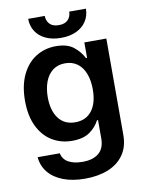

<svg xmlns="http://www.w3.org/2000/svg" viewBox="-99 -780 796 1058"><g transform="rotate(-10 299.5 -251.0)"><path d="M52.7 47.9H176.8Q183.1 81.5 213.6 98.9Q244.1 116.2 293 116.2Q351.1 116.2 383.5 89.4Q416 62.5 416 5.9V-95.7H410.2Q391.6 -59.1 355.2 -33.4Q318.8 -7.8 256.8 -7.8Q194.8 -7.8 145 -37.8Q95.2 -67.9 66.7 -126.7Q38.1 -185.5 38.1 -269.5Q38.1 -354.5 66.9 -414.8Q95.7 -475.1 145.5 -506.1Q195.3 -537.1 257.8 -537.1Q319.8 -537.1 355 -509.8Q390.1 -482.4 410.2 -443.4H416V-530.3H539.1V8.8Q539.1 74.7 507.6 119.9Q476.1 165 420.2 187.5Q364.3 210 291 210Q221.2 210 169.2 190.2Q117.2 170.4 87.2 134Q57.1 97.7 52.7 47.9ZM417 -267.6Q417 -317.9 402.3 -356Q387.7 -394 359.4 -414.8Q331.1 -435.5 291 -435.5Q250.5 -435.5 222.2 -414.1Q193.8 -392.6 179.4 -354.5Q165 -316.4 165 -267.6Q165 -192.9 197.8 -149.2Q230.5 -105.5 291 -105.5Q351.1 -105.5 384 -148.2Q417 -190.9 417 -267.6ZM294.9 -577.1Q246.1 -577.1 209.7 -594Q173.3 -610.8 153.6 -641.4Q133.8 -671.9 133.8 -711.9H226.6Q226.6 -685.1 243.4 -666.7Q260.3 -648.4 294.9 -648.4Q329.1 -648.4 346.2 -666.5Q363.3 -684.6 363.3 -711.9H457Q456.5 -671.9 436.5 -641.4Q416.5 -610.8 380.1 -594Q343.8 -577.1 294.9 -577.1Z"/></g></svg>

Font: Pretendard GOV SemiBold
Style: Regular
Weight: 600
Designer: Base glyphs from Inter by Rasmus Andersson; Hangeul glyphs from Noto Sans CJK(Source Han Sans) by Jang Soo-young and Kan
Foundry: Kil Hyung-jin
Version: Version 1.309